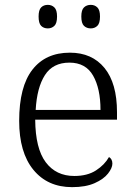

<svg xmlns="http://www.w3.org/2000/svg" viewBox="-20 -761 554 791"><path d="M277 10Q176 10 117.5 -61.5Q59 -133 59 -263Q59 -404 113.5 -474Q168 -544 268 -544Q359 -544 410.5 -481Q462 -418 462 -299V-268H125Q126 -149 168.5 -92.5Q211 -36 286 -36Q340 -36 375.5 -59Q411 -82 429 -114Q435 -111 439 -104Q443 -97 443 -87Q443 -69 425 -46Q407 -23 370 -6.5Q333 10 277 10ZM394 -308Q394 -396 363.5 -449.5Q333 -503 266 -503Q198 -503 165 -451.5Q132 -400 127 -308ZM354 -644Q337 -644 326 -654.5Q315 -665 315 -693Q315 -720 326 -730.5Q337 -741 354 -741Q370 -741 381 -730.5Q392 -720 392 -693Q392 -665 381 -654.5Q370 -644 354 -644ZM177 -644Q160 -644 149.5 -654.5Q139 -665 139 -693Q139 -720 149.5 -730.5Q160 -741 177 -741Q193 -741 204 -730.5Q215 -720 215 -693Q215 -665 204 -654.5Q193 -644 177 -644Z"/></svg>

Font: Noto Serif Thai Light
Style: Regular
Weight: 300
Version: Version 2.001